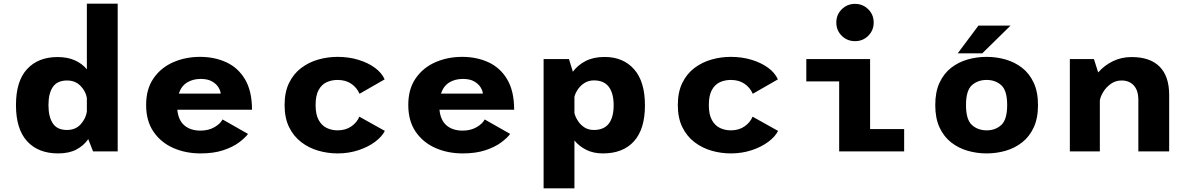

<svg xmlns="http://www.w3.org/2000/svg" viewBox="-20 -820 6430 1040"><path d="M295 11Q187 11 126.8 -55Q66.5 -121 66.5 -251Q66.5 -381 126.8 -446Q187 -511 291.5 -511Q346 -511 385.5 -493.2Q425 -475.5 450.5 -444.5V-800H617.5V0H484L458 -66.5Q434 -31.5 394 -10.2Q354 11 295 11ZM242.5 -251Q242.5 -187.5 266 -151.8Q289.5 -116 342.5 -116Q389.5 -116 417.2 -147Q445 -178 450.5 -215.5V-289.5Q444 -327 415.5 -355.5Q387 -384 343.5 -384Q290.5 -384 266.5 -349.2Q242.5 -314.5 242.5 -251Z M1323.5 -94.5Q1307 -72.5 1274 -48Q1241 -23.5 1189.2 -6.2Q1137.5 11 1066 11Q985.5 11 918.5 -18.5Q851.5 -48 811.5 -106.5Q771.5 -165 771.5 -251.5Q771.5 -338 811.8 -396Q852 -454 918.5 -483Q985 -512 1063.5 -512Q1142.5 -512 1206.2 -482.5Q1270 -453 1307.5 -389.8Q1345 -326.5 1345 -225.5H940.5Q946 -168.5 979 -140.5Q1012 -112.5 1066 -112.5Q1109 -112.5 1141 -130.8Q1173 -149 1185.5 -173ZM1067.5 -392.5Q1025 -392.5 993.8 -373.5Q962.5 -354.5 948.5 -313H1175.5Q1174.5 -328.5 1163.2 -347Q1152 -365.5 1128.5 -379Q1105 -392.5 1067.5 -392.5Z M2064.5 -111Q2049 -79.5 2011.2 -51.5Q1973.5 -23.5 1921 -6.2Q1868.5 11 1808.5 11Q1755 11 1704 -3.8Q1653 -18.5 1611.8 -50Q1570.5 -81.5 1546 -131.2Q1521.5 -181 1521.5 -251Q1521.5 -321.5 1546 -371.2Q1570.5 -421 1611.8 -452Q1653 -483 1704 -497.5Q1755 -512 1808.5 -512Q1868.5 -512 1920.8 -496.2Q1973 -480.5 2010.5 -453Q2048 -425.5 2063.5 -390L1927.5 -312Q1913 -345.5 1882.8 -366.2Q1852.5 -387 1808.5 -387Q1776.5 -387 1749.5 -374.8Q1722.5 -362.5 1706 -332.8Q1689.5 -303 1689.5 -251Q1689.5 -200 1706 -170Q1722.5 -140 1749.5 -127Q1776.5 -114 1808.5 -114Q1852 -114 1882.8 -135.2Q1913.5 -156.5 1926.5 -188Z M2743.5 -94.5Q2727 -72.5 2694 -48Q2661 -23.5 2609.2 -6.2Q2557.5 11 2486 11Q2405.5 11 2338.5 -18.5Q2271.5 -48 2231.5 -106.5Q2191.5 -165 2191.5 -251.5Q2191.5 -338 2231.8 -396Q2272 -454 2338.5 -483Q2405 -512 2483.5 -512Q2562.5 -512 2626.2 -482.5Q2690 -453 2727.5 -389.8Q2765 -326.5 2765 -225.5H2360.5Q2366 -168.5 2399 -140.5Q2432 -112.5 2486 -112.5Q2529 -112.5 2561 -130.8Q2593 -149 2605.5 -173ZM2487.5 -392.5Q2445 -392.5 2413.8 -373.5Q2382.5 -354.5 2368.5 -313H2595.5Q2594.5 -328.5 2583.2 -347Q2572 -365.5 2548.5 -379Q2525 -392.5 2487.5 -392.5Z M2924.5 -500H3062L3083 -431.5Q3109.5 -467.5 3152.2 -489.5Q3195 -511.5 3255 -511.5Q3355.5 -511.5 3414.5 -445Q3473.5 -378.5 3473.5 -249.5Q3473.5 -121 3414.2 -55Q3355 11 3246 11Q3194.5 11 3156 -8.2Q3117.5 -27.5 3091.5 -59V200H2924.5ZM3197.5 -384.5Q3168.5 -384.5 3146.5 -370.8Q3124.5 -357 3110.5 -336.5Q3096.5 -316 3091.5 -295.5V-207Q3096.5 -187 3110 -165.8Q3123.5 -144.5 3145.2 -130.2Q3167 -116 3196.5 -116Q3251 -116 3277.5 -150.2Q3304 -184.5 3304 -249.5Q3304 -314.5 3277.8 -349.5Q3251.5 -384.5 3197.5 -384.5Z M4194.5 -111Q4179 -79.5 4141.2 -51.5Q4103.5 -23.5 4051 -6.2Q3998.5 11 3938.5 11Q3885 11 3834 -3.8Q3783 -18.5 3741.8 -50Q3700.5 -81.5 3676 -131.2Q3651.5 -181 3651.5 -251Q3651.5 -321.5 3676 -371.2Q3700.5 -421 3741.8 -452Q3783 -483 3834 -497.5Q3885 -512 3938.5 -512Q3998.5 -512 4050.8 -496.2Q4103 -480.5 4140.5 -453Q4178 -425.5 4193.5 -390L4057.5 -312Q4043 -345.5 4012.8 -366.2Q3982.5 -387 3938.5 -387Q3906.5 -387 3879.5 -374.8Q3852.5 -362.5 3836 -332.8Q3819.5 -303 3819.5 -251Q3819.5 -200 3836 -170Q3852.5 -140 3879.5 -127Q3906.5 -114 3938.5 -114Q3982 -114 4012.8 -135.2Q4043.5 -156.5 4056.5 -188Z M4611.5 -597Q4569 -597 4539.5 -626.2Q4510 -655.5 4510 -698Q4510 -740.5 4539.5 -769.8Q4569 -799 4611.5 -799Q4653.5 -799 4683 -769.8Q4712.5 -740.5 4712.5 -698Q4712.5 -655.5 4683 -626.2Q4653.5 -597 4611.5 -597ZM4693 -121H4877.5V0H4525.5V-379H4347.5V-500H4693Z M5324.5 11Q5271.5 11 5221.8 -3.2Q5172 -17.5 5132.2 -48.5Q5092.5 -79.5 5069.2 -129.5Q5046 -179.5 5046 -251Q5046 -322.5 5069.2 -372.2Q5092.5 -422 5132 -452.8Q5171.5 -483.5 5221.2 -497.8Q5271 -512 5324.5 -512Q5377 -512 5426.8 -497.8Q5476.5 -483.5 5516.2 -452.8Q5556 -422 5579.2 -372Q5602.5 -322 5602.5 -251Q5602.5 -179.5 5579.2 -129.5Q5556 -79.5 5516.2 -48.5Q5476.5 -17.5 5426.8 -3.2Q5377 11 5324.5 11ZM5324.5 -114Q5372 -114 5403.8 -143.2Q5435.5 -172.5 5435.5 -251Q5435.5 -329.5 5403.8 -358.2Q5372 -387 5324.5 -387Q5276 -387 5244.2 -358.2Q5212.5 -329.5 5212.5 -251Q5212.5 -172 5244.5 -143Q5276.5 -114 5324.5 -114ZM5167.5 -531 5280 -681.5H5454L5300.5 -531Z M5775 0V-500H5905.5L5928.5 -427.5Q5960.5 -465 6007.2 -488Q6054 -511 6109.5 -511Q6209.5 -511 6261.2 -459Q6313 -407 6313 -305.5V0H6146V-278Q6146 -331 6121 -357.5Q6096 -384 6055.5 -384Q6022.5 -384 5997 -365.8Q5971.5 -347.5 5956 -322Q5940.5 -296.5 5937.5 -276V0Z"/></svg>

Font: League Mono
Style: Bold
Weight: 700
Width: 6
Designer: Tyler Finck
Foundry: The League of Moveable Type / Tyler Finck
Version: Version 2.300;RELEASE